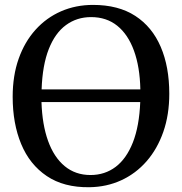

<svg xmlns="http://www.w3.org/2000/svg" viewBox="-20 -772 760 803"><path d="M354 11Q247 12.5 175.5 -35.8Q104 -84 68.5 -169.8Q33 -255.5 33 -367Q33 -455.5 58 -526.2Q83 -597 128.5 -647.5Q174 -698 235.5 -724.8Q297 -751.5 369 -751.5Q475 -751.5 545.8 -705.5Q616.5 -659.5 652.2 -576Q688 -492.5 688 -380Q688 -292 663 -220.5Q638 -149 593 -97.5Q548 -46 487 -18Q426 10 354 11ZM358.5 -40Q418.5 -40 463.8 -74.2Q509 -108.5 535.8 -176.5Q562.5 -244.5 566.5 -345H153.5Q156.5 -251 181 -182.8Q205.5 -114.5 250.5 -77.2Q295.5 -40 358.5 -40ZM154 -398H567Q565 -492.5 540.2 -560.2Q515.5 -628 470.5 -664.2Q425.5 -700.5 361 -700.5Q301.5 -700.5 256 -667.2Q210.5 -634 184 -566.8Q157.5 -499.5 154 -398Z"/></svg>

Font: Merriweather 24pt
Style: Regular
Weight: 400
Designer: Eben Sorkin
Foundry: Eben Sorkin
Version: Version 2.100